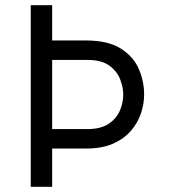

<svg xmlns="http://www.w3.org/2000/svg" viewBox="-20 -720 656 740"><path d="M98.5 0V-700H181V-564H311.5Q395.5 -564 444.5 -533.5Q493.5 -503 514.5 -455.2Q535.5 -407.5 535.5 -355.5Q535.5 -319.5 523.2 -283Q511 -246.5 484.5 -215.8Q458 -185 415.5 -166.2Q373 -147.5 311.5 -147.5H181V0ZM181 -222.5H317Q368 -222.5 398.2 -242.5Q428.5 -262.5 441.8 -293.2Q455 -324 455 -355.5Q455 -383 443.2 -414Q431.5 -445 401.5 -467Q371.5 -489 317 -489H181Z"/></svg>

Font: Overpass Mono
Style: Regular
Weight: 400
Designer: Delve Withrington, Dave Bailey
Foundry: Delve Fonts LLC
Version: Version 4.000